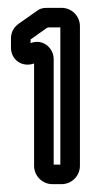

<svg xmlns="http://www.w3.org/2000/svg" viewBox="-20 -712 232 490"><path d="M117 -292V-561C117 -590 89 -614 58 -602V-611C58 -612 59 -612 59 -612L100 -641C103 -642 104 -642 104 -642H134V-292ZM184 -289V-645C184 -671 163 -692 137 -692H101C86 -692 81 -689 74 -684L27 -651C14 -641 8 -629 8 -613V-590C8 -560 36 -539 67 -550V-289C67 -263 88 -242 114 -242H137C163 -242 184 -263 184 -289Z"/></svg>

Font: DIN Rundschrift
Style: EngKont
Weight: 400
Width: 3
Version: Version 1.027